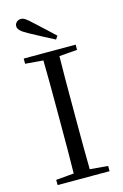

<svg xmlns="http://www.w3.org/2000/svg" viewBox="-140 -1006 685 1067"><g transform="rotate(-15 202.5 -472.5)"><path d="M266.7 -802.5C228.9 -837.6 191.6 -873.2 156 -905.1C125.1 -934.6 110.5 -944.8 93.8 -944.8C74.2 -944.8 58.9 -929.7 58.9 -912.4C58.9 -895.1 73.3 -879.2 115.3 -856.9C160.4 -832.4 206.9 -807.6 253.9 -783.4ZM52.8 0H351.6V-30.1L212.5 -42.1H190.9L52.8 -30.1ZM155.3 0H248.5C246.3 -111.5 246.3 -223.9 246.3 -337V-391.1C246.3 -504.5 246.3 -617.8 248.5 -728H155.3C157.7 -616.6 157.7 -504.3 157.7 -391.1V-336.8C157.7 -223.3 157.7 -110.8 155.3 0ZM52.8 -698 190.9 -686.9H212.5L351.6 -698V-728H52.8Z"/></g></svg>

Font: Source Han Serif TW VF
Style: Regular
Weight: 250
Designer: Ryoko NISHIZUKA 西塚涼子 (kana & ideographs); Frank Grießhammer (Latin, Greek & Cyrillic); Wenlong ZHANG 张文龙 (bopomofo); San
Foundry: Adobe
Version: Version 2.002;hotconv 1.1.0;makeotfexe 2.6.0